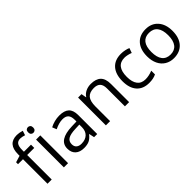

<svg xmlns="http://www.w3.org/2000/svg" viewBox="114 -1685 2614 2614"><g transform="rotate(-45 1421.0 -377.5)"><path d="M327.1 -472.2H190.9V0H109.9V-472.2H14.2V-508.8L109.9 -538.1V-567.9Q109.9 -765.1 282.2 -765.1Q324.7 -765.1 381.8 -748L360.8 -683.1Q314 -698.2 280.8 -698.2Q234.9 -698.2 212.9 -667.7Q190.9 -637.2 190.9 -569.8V-535.2H327.1ZM505.9 0H424.8V-535.2H505.9ZM418 -680.2Q418 -708 431.6 -720.9Q445.3 -733.9 465.8 -733.9Q485.4 -733.9 499.5 -720.7Q513.7 -707.5 513.7 -680.2Q513.7 -652.8 499.5 -639.4Q485.4 -626 465.8 -626Q445.3 -626 431.6 -639.4Q418 -652.8 418 -680.2Z M1006.8 0 990.7 -76.2H986.8Q946.8 -25.9 907 -8.1Q867.2 9.8 807.6 9.8Q728 9.8 682.9 -31.2Q637.7 -72.3 637.7 -147.9Q637.7 -310.1 897 -317.9L987.8 -320.8V-354Q987.8 -417 960.7 -447Q933.6 -477.1 874 -477.1Q807.1 -477.1 722.7 -436L697.8 -498Q737.3 -519.5 784.4 -531.7Q831.5 -543.9 878.9 -543.9Q974.6 -543.9 1020.8 -501.5Q1066.9 -459 1066.9 -365.2V0ZM823.7 -57.1Q899.4 -57.1 942.6 -98.6Q985.8 -140.1 985.8 -214.8V-263.2L904.8 -259.8Q808.1 -256.3 765.4 -229.7Q722.7 -203.1 722.7 -147Q722.7 -103 749.3 -80.1Q775.9 -57.1 823.7 -57.1Z M1600.1 0V-346.2Q1600.1 -411.6 1570.3 -443.8Q1540.5 -476.1 1477.1 -476.1Q1393.1 -476.1 1354 -430.7Q1314.9 -385.3 1314.9 -280.8V0H1233.9V-535.2H1299.8L1313 -461.9H1316.9Q1341.8 -501.5 1386.7 -523.2Q1431.6 -544.9 1486.8 -544.9Q1583.5 -544.9 1632.3 -498.3Q1681.2 -451.7 1681.2 -349.1V0Z M2061.5 9.8Q1945.3 9.8 1881.6 -61.8Q1817.9 -133.3 1817.9 -264.2Q1817.9 -398.4 1882.6 -471.7Q1947.3 -544.9 2066.9 -544.9Q2105.5 -544.9 2144 -536.6Q2182.6 -528.3 2204.6 -517.1L2179.7 -448.2Q2152.8 -459 2121.1 -466.1Q2089.4 -473.1 2064.9 -473.1Q1901.9 -473.1 1901.9 -265.1Q1901.9 -166.5 1941.7 -113.8Q1981.4 -61 2059.6 -61Q2126.5 -61 2196.8 -89.8V-18.1Q2143.1 9.8 2061.5 9.8Z M2785.6 -268.1Q2785.6 -137.2 2719.7 -63.7Q2653.8 9.8 2537.6 9.8Q2465.8 9.8 2410.2 -23.9Q2354.5 -57.6 2324.2 -120.6Q2293.9 -183.6 2293.9 -268.1Q2293.9 -398.9 2359.4 -471.9Q2424.8 -544.9 2541 -544.9Q2653.3 -544.9 2719.5 -470.2Q2785.6 -395.5 2785.6 -268.1ZM2377.9 -268.1Q2377.9 -165.5 2418.9 -111.8Q2460 -58.1 2539.6 -58.1Q2619.1 -58.1 2660.4 -111.6Q2701.7 -165 2701.7 -268.1Q2701.7 -370.1 2660.4 -423.1Q2619.1 -476.1 2538.6 -476.1Q2459 -476.1 2418.5 -423.8Q2377.9 -371.6 2377.9 -268.1Z"/></g></svg>

Font: Open Sans Y to K
Style: Regular
Weight: 400
Version: Version 1.10